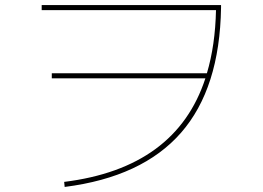

<svg xmlns="http://www.w3.org/2000/svg" viewBox="-20 -720 1040 760"><path d="M185 -410V-430H799Q832 -541 835 -680H145V-700H855V-690Q850 -370 696.5 -194.5Q543 -19 236 20L234 0Q677 -55 793 -410Z"/></svg>

Font: M PLUS 1p Thin
Style: Regular
Weight: 250
Version: Version 1.062